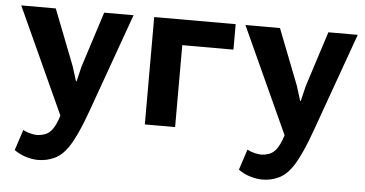

<svg xmlns="http://www.w3.org/2000/svg" viewBox="-47 -541 1548 814"><g transform="rotate(5 727.0 -134.0)"><path d="M12.2 0ZM251.5 -220.2 271.5 -156.7H273.9L289.1 -220.2L365.2 -457H490.2L341.8 -43Q333 -18.6 323.7 5.4Q314.5 29.3 304.7 51Q294.9 72.8 285.2 91.1Q275.4 109.4 266.1 123Q240.7 159.7 208.5 174.6Q176.3 189.5 139.6 189.5Q117.2 189.5 89.4 181.4Q61.5 173.3 38.1 156.2L66.9 68.4Q75.7 73.2 84.7 76.4Q93.8 79.6 101.8 81.3Q109.9 83 116.5 83.7Q123 84.5 126.5 84.5Q140.1 84.5 156.5 79.3Q172.9 74.2 185.1 61Q194.8 50.8 203.9 31.7Q212.9 12.7 218.3 -5.9L12.2 -457H159.2Z M924.8 -348.6H707V0H578.1V-457H924.8Z M966.3 0ZM1205.6 -220.2 1225.6 -156.7H1228L1243.2 -220.2L1319.3 -457H1444.3L1295.9 -43Q1287.1 -18.6 1277.8 5.4Q1268.6 29.3 1258.8 51Q1249 72.8 1239.3 91.1Q1229.5 109.4 1220.2 123Q1194.8 159.7 1162.6 174.6Q1130.4 189.5 1093.8 189.5Q1071.3 189.5 1043.5 181.4Q1015.6 173.3 992.2 156.2L1021 68.4Q1029.8 73.2 1038.8 76.4Q1047.9 79.6 1055.9 81.3Q1064 83 1070.6 83.7Q1077.1 84.5 1080.6 84.5Q1094.2 84.5 1110.6 79.3Q1127 74.2 1139.2 61Q1148.9 50.8 1158 31.7Q1167 12.7 1172.4 -5.9L966.3 -457H1113.3Z"/></g></svg>

Font: PT Astra Sans
Style: Bold
Weight: 700
Designer: A.Korolkova, I. Chaeva
Foundry: ParaType Ltd
Version: Version 1.001; ttfautohint (v1.6)